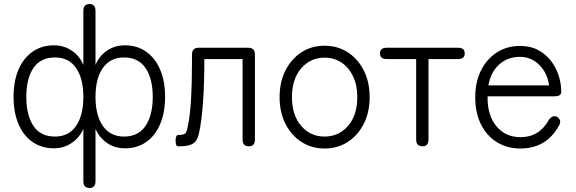

<svg xmlns="http://www.w3.org/2000/svg" viewBox="-20 -723 2846 949"><path d="M422 206Q392 206 392 173V-86Q373 -43 334.5 -16.5Q296 10 246 10Q186 10 141 -21Q96 -52 71.5 -109.5Q47 -167 47 -244Q47 -322 71.5 -379Q96 -436 141 -467.5Q186 -499 246 -499Q296 -499 335 -472.5Q374 -446 392 -402V-669Q392 -703 422 -703Q452 -703 452 -669V-402Q470 -446 508.5 -472.5Q547 -499 598 -499Q658 -499 702.5 -467.5Q747 -436 771.5 -379Q796 -322 796 -244Q796 -167 771.5 -109.5Q747 -52 702.5 -21Q658 10 598 10Q547 10 509.5 -16Q472 -42 452 -85V173Q452 206 422 206ZM593 -48Q664 -48 699.5 -101Q735 -154 735 -244Q735 -334 699.5 -386.5Q664 -439 593 -439Q525 -439 488.5 -387Q452 -335 452 -244Q452 -153 488.5 -100.5Q525 -48 593 -48ZM252 -48Q320 -48 356 -100.5Q392 -153 392 -244Q392 -335 356 -387Q320 -439 252 -439Q180 -439 145 -386.5Q110 -334 110 -244Q110 -154 145 -101Q180 -48 252 -48Z M859 0Q848 0 848 -29Q848 -56 862 -56Q885 -56 893 -61.5Q901 -67 905 -84Q919 -142 924 -229Q929 -316 929 -431V-454Q929 -487 962 -487H1207Q1240 -487 1240 -454V-33Q1240 0 1210 0Q1179 0 1179 -33V-431H990Q990 -312 983.5 -218Q977 -124 963 -62Q955 -26 933.5 -13Q912 0 870 0Z M1584 11Q1520 11 1470 -21.5Q1420 -54 1391 -111Q1362 -168 1362 -243Q1362 -318 1391 -375Q1420 -432 1470 -464.5Q1520 -497 1584 -497Q1649 -497 1699 -464.5Q1749 -432 1778 -375Q1807 -318 1807 -243Q1807 -168 1778 -111Q1749 -54 1699 -21.5Q1649 11 1584 11ZM1584 -48Q1655 -48 1700.5 -101Q1746 -154 1746 -243Q1746 -302 1725 -346Q1704 -390 1667.5 -414Q1631 -438 1584 -438Q1514 -438 1468.5 -385Q1423 -332 1423 -243Q1423 -154 1468.5 -101Q1514 -48 1584 -48Z M2068 0Q2037 0 2037 -33V-431H1892Q1858 -431 1858 -459Q1858 -487 1892 -487H2244Q2277 -487 2277 -459Q2277 -431 2244 -431H2098V-33Q2098 0 2068 0Z M2552 11Q2487 11 2436.5 -20Q2386 -51 2357.5 -108Q2329 -165 2329 -242Q2329 -318 2357.5 -375Q2386 -432 2436 -464Q2486 -496 2550 -496Q2615 -496 2660.5 -463Q2706 -430 2730 -378Q2754 -326 2754 -268Q2754 -247 2721 -247H2390Q2388 -156 2432.5 -100.5Q2477 -45 2553 -45Q2646 -45 2693 -131Q2713 -157 2734 -145Q2760 -127 2741 -99Q2679 11 2552 11ZM2394 -301H2694Q2689 -340 2669.5 -372Q2650 -404 2619.5 -423Q2589 -442 2550 -442Q2489 -442 2447.5 -404.5Q2406 -367 2394 -301Z"/></svg>

Font: Shin Retro Maru Gothic Regular
Style: Regular
Weight: 400
Designer: Iose
Foundry: Typographish
Version: Version 1.002